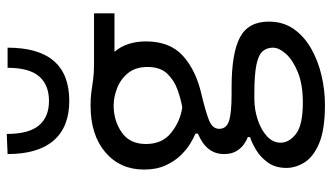

<svg xmlns="http://www.w3.org/2000/svg" viewBox="-231 -571 1004 582"><g transform="rotate(-90 271.0 -280.0)"><path d="M244 203Q170 203 128.5 185.8Q87 168.5 70 141.5Q53 114.5 53 86Q53 52.5 69.5 29.8Q86 7 108 -6Q130 -19 146.5 -24V-31Q138 -33.5 125.8 -41.8Q113.5 -50 104.2 -65Q95 -80 95 -103Q95 -156.5 157 -182V-189.5Q145.5 -194 127.5 -204.8Q109.5 -215.5 91.2 -234.2Q73 -253 60.5 -280.5Q48 -308 48 -345.5Q48 -418 100.5 -462.8Q153 -507.5 242 -507.5Q266 -507.5 283.5 -505Q301 -502.5 320.2 -499.8Q339.5 -497 367 -497H521.5V-435H405Q421.5 -415.5 429 -391.5Q436.5 -367.5 436.5 -340Q436.5 -266.5 392.2 -227Q348 -187.5 275 -171Q222.5 -158.5 197 -148.2Q171.5 -138 171.5 -117.5Q171.5 -95.5 195.5 -87.8Q219.5 -80 275.5 -80H297Q400.5 -80 448.5 -54.8Q496.5 -29.5 496.5 33Q496.5 76.5 474 108.5Q451.5 140.5 414.2 161.5Q377 182.5 332.5 192.8Q288 203 244 203ZM236.5 -229.5Q261 -233.5 289.8 -243.8Q318.5 -254 338.8 -275.2Q359 -296.5 359 -335Q359 -371 340.5 -393.8Q322 -416.5 294.8 -427Q267.5 -437.5 242 -437.5Q196.5 -437.5 161 -413.2Q125.5 -389 125.5 -339.5Q125.5 -290 160 -262.8Q194.5 -235.5 236.5 -229.5ZM251 136Q306 136 343.2 120.8Q380.5 105.5 399 84.5Q417.5 63.5 417.5 45.5Q417.5 26.5 406.5 14Q395.5 1.5 365.5 -4.8Q335.5 -11 278.5 -11H260Q228 -10.5 198.2 -0.5Q168.5 9.5 149 27.2Q129.5 45 129.5 68.5Q129.5 94.5 156.2 115.2Q183 136 251 136ZM256 -572Q177.5 -572 136.2 -619.2Q95 -666.5 95 -759L156 -761.5Q156 -694.5 181.8 -664Q207.5 -633.5 256 -633.5Q305 -633.5 330.8 -663.8Q356.5 -694 356.5 -759H417.5Q417.5 -572 256 -572Z"/></g></svg>

Font: Commissioner
Style: Regular
Weight: 400
Designer: Kostas Bartsokas
Foundry: Kostas Bartsokas
Version: Version 1.000; ttfautohint (v1.8.3)